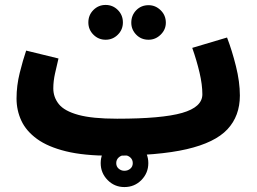

<svg xmlns="http://www.w3.org/2000/svg" viewBox="-20 -610 1043 778"><path d="M429 21Q320 21 247 3Q174 -15 130 -47Q86 -79 66.5 -121Q47 -163 47 -211Q47 -263 60 -315Q73 -367 86 -405L217 -373Q210 -344 203 -312.5Q196 -281 196 -252Q196 -216 218.5 -188Q241 -160 297.5 -144.5Q354 -129 454 -129V-128L455 -129Q636 -129 718 -152.5Q800 -176 800 -228Q800 -267 788.5 -316Q777 -365 759 -416L900 -458Q920 -406 936 -342Q952 -278 952 -223Q952 -140 901.5 -86Q851 -32 736.5 -5.5Q622 21 429 21ZM408 -449Q379 -449 358.5 -469.5Q338 -490 338 -519Q338 -549 358.5 -569.5Q379 -590 408 -590Q437 -590 457.5 -569.5Q478 -549 478 -519Q478 -490 457.5 -469.5Q437 -449 408 -449ZM582 -449Q552 -449 532 -469.5Q512 -490 512 -518Q512 -548 532 -568.5Q552 -589 582 -589Q610 -589 631 -568.5Q652 -548 652 -518Q652 -490 631 -469.5Q610 -449 582 -449ZM484 148Q444 148 416 119.5Q388 91 388 51Q388 11 416 -17.5Q444 -46 484 -46Q525 -46 553 -17.5Q581 11 581 51Q581 91 553 119.5Q525 148 484 148ZM484 82Q498 82 508 73.5Q518 65 518 51Q518 37 508 28Q498 19 484 19Q471 19 461 28Q451 37 451 51Q451 65 461 73.5Q471 82 484 82Z"/></svg>

Font: Noto Sans Arabic SemCond ExtBd
Style: Regular
Weight: 800
Width: 4
Designer: Monotype Design Team, Nadine Chahine, Nizar Qandah and Khaled Hosny
Foundry: Monotype Imaging Inc.
Version: Version 2.012; ttfautohint (v1.8.4.7-5d5b)